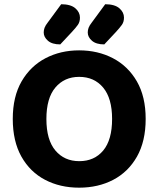

<svg xmlns="http://www.w3.org/2000/svg" viewBox="-20 -859 740 896"><path d="M659.8 -304Q659.8 -200 619.2 -128.2Q578.5 -56.5 508.3 -19.8Q438.2 16.8 349.3 16.8Q260.5 16.8 190.4 -19.8Q120.3 -56.5 79.9 -128.2Q39.6 -200 39.6 -304Q39.6 -408 80.8 -479.3Q122.1 -550.5 192.3 -587.3Q262.5 -624 349.3 -624Q436.6 -624 507.1 -587.3Q577.5 -550.5 618.7 -479.3Q659.8 -408 659.8 -304ZM503.1 -304Q503.1 -400.2 461.4 -450.3Q419.8 -500.3 349.3 -500.3Q280.3 -500.3 238.4 -450.6Q196.5 -401 196.5 -303.6Q196.5 -206.3 238.5 -156.6Q280.4 -106.9 350 -106.9Q420.2 -106.9 461.7 -156.6Q503.1 -206.3 503.1 -304ZM202.9 -754.1 265.6 -839.3Q310.4 -839 331.7 -820.3Q353.1 -801.6 353.1 -776.9Q353.1 -756.8 343.5 -743.2Q334 -729.5 314.4 -708.6L261.2 -651.8Q223.2 -651.8 203.6 -668.9Q184 -686 184 -707.4Q184 -718.7 188 -729.5Q192 -740.3 202.9 -754.1ZM408.4 -754.1 471 -839.3Q515.8 -839 537.2 -820.3Q558.6 -801.6 558.6 -776.9Q558.6 -756.8 548.9 -743.2Q539.2 -729.5 519.9 -708.6L466.7 -651.8Q428.7 -651.8 409.1 -668.9Q389.5 -686 389.5 -707.4Q389.5 -718.7 393.5 -729.5Q397.5 -740.3 408.4 -754.1Z"/></svg>

Font: Baloo Bhaijaan 2
Style: Regular
Weight: 400
Designer: Sanskriti Dholi, Noopur Datye and Ek Type
Foundry: Ek Type
Version: Version 1.701